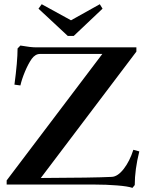

<svg xmlns="http://www.w3.org/2000/svg" viewBox="-20 -892 706 928"><path d="M307.6 -718.3 166 -850.1 181.6 -871.6 323.2 -793.9 462.4 -871.6 475.6 -850.1 336.4 -718.3ZM620.1 16.1Q598.1 8.3 545.7 4.2Q493.2 0 438 0H12.2V-20L474.6 -631.3H173.8Q150.4 -631.3 132.8 -606.9Q115.7 -582 100.6 -545.7Q85.4 -509.3 78.6 -479L49.8 -482.9Q64.9 -595.7 64.9 -657.7L78.6 -671.9Q127.9 -663.1 155.3 -663.1H639.2V-642.6L177.2 -31.7Q432.1 -32.7 520.5 -37.1Q549.3 -38.6 578.1 -75.7Q606.9 -112.8 624.5 -168L653.3 -160.2Q631.3 -72.3 631.3 2.4Z"/></svg>

Font: Elstob 14pt SemiBold
Style: Regular
Weight: 600
Designer: Peter S. Baker
Version: Version 1.015